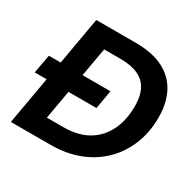

<svg xmlns="http://www.w3.org/2000/svg" viewBox="-153 -863 1037 1026"><g transform="rotate(30 365.0 -350.0)"><path d="M14 -293 35 -408H415L395 -293ZM36 0 159 -700H402Q507 -700 574.5 -665Q642 -630 675 -566Q708 -502 708 -415Q708 -323 677 -247Q646 -171 589.5 -115.5Q533 -60 454.5 -30Q376 0 279 0ZM191 -116H292Q381 -116 442 -151Q503 -186 535.5 -251Q568 -316 568 -403Q568 -465 547.5 -505Q527 -545 484 -565Q441 -585 375 -585H274Z"/></g></svg>

Font: DM Sans 24pt
Style: Bold Italic
Weight: 700
Italic angle: -10°
Designer: Colophon Foundry, Jonny Pinhorn
Foundry: Colophon Foundry
Version: Version 4.004;gftools[0.9.30]